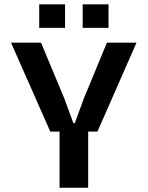

<svg xmlns="http://www.w3.org/2000/svg" viewBox="-20 -880 692 900"><path d="M31.6 -680H172.3L281.3 -418.8L323.9 -302.8H330.6L373.2 -418.8L481.2 -680H619.9L436.8 -263.2H393.3V0H259.2V-263.2H215.7ZM163.8 -859.7H284.9V-749.4H163.8ZM367.6 -859.7H488.7V-749.4H367.6Z"/></svg>

Font: TASA Orbiter VF Text
Style: Regular
Weight: 400
Designer: Weizhong Zhang
Foundry: 本地遙控
Version: Version 1.001;Glyphs 3.2 (3192)